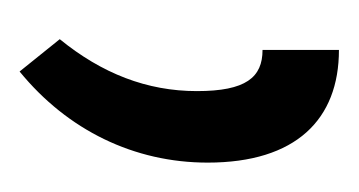

<svg xmlns="http://www.w3.org/2000/svg" viewBox="-105 -699 366 196"><g transform="rotate(-90 78.0 -601.0)"><path d="M125 -438V-516C97 -516 83 -533 83 -583C83 -634 101 -680 136 -723L103 -764C43 -715 10 -647 10 -572C10 -482 54 -438 125 -438Z"/></g></svg>

Font: Noto Sans Armenian ExtraCondensed
Style: Regular
Weight: 400
Width: 2
Designer: Monotype Design Team
Foundry: Monotype Imaging Inc.
Version: Version 2.008